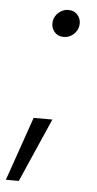

<svg xmlns="http://www.w3.org/2000/svg" viewBox="-73 -532 359 707"><g transform="rotate(5 106.5 -178.5)"><path d="M-23.9 142.6 58.1 -93.3H127.4L23.9 142.6ZM142.6 -399.9Q120.1 -399.9 106.9 -416Q93.8 -432.1 97.2 -454.6Q100.6 -474.1 116.2 -487.3Q131.8 -500.5 150.9 -500.5Q173.3 -500.5 186.5 -484.4Q199.7 -468.3 196.3 -446.3Q193.4 -426.8 177.7 -413.3Q162.1 -399.9 142.6 -399.9Z"/></g></svg>

Font: Inter 28pt Light
Style: Italic
Weight: 300
Italic angle: -9.3988°
Designer: Rasmus Andersson
Foundry: rsms
Version: Version 4.001;git-66647c0bb